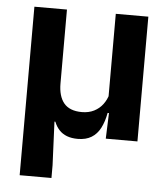

<svg xmlns="http://www.w3.org/2000/svg" viewBox="-49 -535 659 752"><g transform="rotate(5 280.0 -159.0)"><path d="M376 -490.5H504V0H379.5L384 -121L376 -129.5ZM184 -490.5V-199.5Q184 -175 189.5 -155.8Q195 -136.5 206 -123Q217 -109.5 234.8 -102.5Q252.5 -95.5 277 -95.5Q304 -95.5 324.8 -106Q345.5 -116.5 359 -134.5Q372.5 -152.5 378.5 -174.5L401 -101H378Q371.5 -66 358.5 -41Q345.5 -16 323.8 -2.8Q302 10.5 270 10.5Q245.5 10.5 227.2 3.5Q209 -3.5 196.8 -16.8Q184.5 -30 177 -49H173.5L181 122V172H56V-490.5Z"/></g></svg>

Font: Anek Malayalam SemiBold
Style: Regular
Weight: 600
Version: Version 1.003